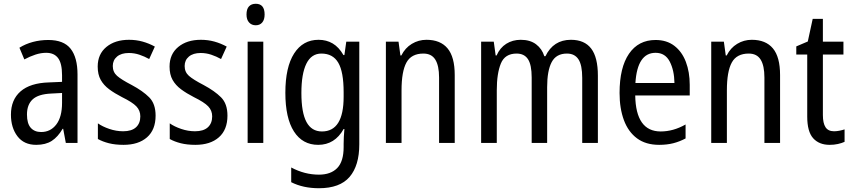

<svg xmlns="http://www.w3.org/2000/svg" viewBox="-20 -758 4515 1018"><path d="M236 -546Q318 -546 354.5 -499.5Q391 -453 391 -363V0H329L315 -75H312Q287 -32 254.5 -11Q222 10 172 10Q107 10 72.5 -35.5Q38 -81 38 -150Q38 -229 89 -273.5Q140 -318 239 -321L309 -324V-359Q309 -422 288 -450Q267 -478 225 -478Q197 -478 168 -468.5Q139 -459 109 -443L83 -505Q115 -525 154 -535.5Q193 -546 236 -546ZM252 -262Q183 -259 153 -231Q123 -203 123 -151Q123 -103 143 -80.5Q163 -58 198 -58Q248 -58 278.5 -98Q309 -138 309 -213V-265Z M805 -145Q805 -70 759.5 -30Q714 10 635 10Q591 10 557.5 1.5Q524 -7 499 -21V-104Q523 -87 559.5 -74.5Q596 -62 633 -62Q678 -62 701 -83Q724 -104 724 -141Q724 -172 703 -194Q682 -216 627 -243Q588 -263 559 -284.5Q530 -306 514 -334.5Q498 -363 498 -405Q498 -471 544 -509Q590 -547 664 -547Q702 -547 736 -537.5Q770 -528 801 -511L771 -445Q746 -459 719 -468Q692 -477 663 -477Q623 -477 600.5 -458Q578 -439 578 -408Q578 -376 600.5 -356Q623 -336 679 -307Q737 -276 771 -242Q805 -208 805 -145Z M1186 -145Q1186 -70 1140.5 -30Q1095 10 1016 10Q972 10 938.5 1.5Q905 -7 880 -21V-104Q904 -87 940.5 -74.5Q977 -62 1014 -62Q1059 -62 1082 -83Q1105 -104 1105 -141Q1105 -172 1084 -194Q1063 -216 1008 -243Q969 -263 940 -284.5Q911 -306 895 -334.5Q879 -363 879 -405Q879 -471 925 -509Q971 -547 1045 -547Q1083 -547 1117 -537.5Q1151 -528 1182 -511L1152 -445Q1127 -459 1100 -468Q1073 -477 1044 -477Q1004 -477 981.5 -458Q959 -439 959 -408Q959 -376 981.5 -356Q1004 -336 1060 -307Q1118 -276 1152 -242Q1186 -208 1186 -145Z M1336 -738Q1383 -738 1383 -681Q1383 -654 1370.5 -639Q1358 -624 1336 -624Q1314 -624 1300.5 -639Q1287 -654 1287 -681Q1287 -710 1300 -724Q1313 -738 1336 -738ZM1376 -537V0H1293V-537Z M1669 -547Q1711 -547 1744 -527.5Q1777 -508 1801 -466H1806L1816 -537H1885V7Q1885 120 1833.5 180Q1782 240 1671 240Q1587 240 1524 208V130Q1595 168 1671 168Q1734 168 1768 133Q1802 98 1802 22V5Q1802 -10 1803 -32Q1804 -54 1806 -74H1802Q1755 10 1667 10Q1584 10 1538.5 -61Q1493 -132 1493 -266Q1493 -402 1539.5 -474.5Q1586 -547 1669 -547ZM1684 -474Q1631 -474 1604.5 -420.5Q1578 -367 1578 -265Q1578 -161 1605 -111Q1632 -61 1687 -61Q1802 -61 1802 -245V-269Q1802 -377 1773.5 -425.5Q1745 -474 1684 -474Z M2241 -547Q2315 -547 2353 -501.5Q2391 -456 2391 -360V0H2308V-347Q2308 -410 2288 -442Q2268 -474 2225 -474Q2161 -474 2135 -426.5Q2109 -379 2109 -279V0H2026V-537H2093L2103 -464H2108Q2128 -504 2163.5 -525.5Q2199 -547 2241 -547Z M3007 -547Q3079 -547 3114.5 -500.5Q3150 -454 3150 -357V0H3067V-345Q3067 -413 3047 -443.5Q3027 -474 2986 -474Q2929 -474 2905 -428.5Q2881 -383 2881 -296V0H2799V-347Q2799 -414 2779.5 -444Q2760 -474 2719 -474Q2657 -474 2635.5 -421Q2614 -368 2614 -280V0H2531V-537H2598L2608 -464H2613Q2631 -505 2664.5 -526Q2698 -547 2741 -547Q2791 -547 2822.5 -523Q2854 -499 2866 -460H2872Q2914 -547 3007 -547Z M3456 -546Q3515 -546 3555.5 -515Q3596 -484 3616.5 -430Q3637 -376 3637 -308V-252H3348Q3351 -61 3483 -61Q3550 -61 3615 -98V-24Q3583 -7 3549.5 1.5Q3516 10 3475 10Q3404 10 3357.5 -24.5Q3311 -59 3288 -121Q3265 -183 3265 -265Q3265 -400 3315 -473Q3365 -546 3456 -546ZM3456 -478Q3359 -478 3349 -318H3556Q3555 -385 3531 -431.5Q3507 -478 3456 -478Z M3966 -547Q4040 -547 4078 -501.5Q4116 -456 4116 -360V0H4033V-347Q4033 -410 4013 -442Q3993 -474 3950 -474Q3886 -474 3860 -426.5Q3834 -379 3834 -279V0H3751V-537H3818L3828 -464H3833Q3853 -504 3888.5 -525.5Q3924 -547 3966 -547Z M4402 -62Q4416 -62 4431 -65Q4446 -68 4458 -72V-6Q4443 1 4422.5 5.5Q4402 10 4379 10Q4323 10 4291.5 -25Q4260 -60 4260 -140V-469H4202V-512L4263 -538L4289 -658H4343V-537H4452V-469H4343V-148Q4343 -105 4357 -83.5Q4371 -62 4402 -62Z"/></svg>

Font: Noto Sans Gurmukhi Condensed
Style: Regular
Weight: 400
Width: 3
Designer: Jelle Bosma - Monotype Design Team
Foundry: Monotype Imaging Inc.
Version: Version 2.004; ttfautohint (v1.8.4.7-5d5b)